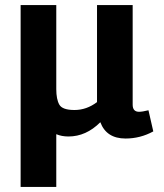

<svg xmlns="http://www.w3.org/2000/svg" viewBox="-20 -533 643 754"><path d="M249 3Q222 3 201 -6V201H61V-513H201V-183Q201 -143 213 -122Q225 -101 272.5 -101Q320 -101 361 -132V-513H501V-122Q501 -94 526 -94Q539 -94 563 -100L582 -17Q531 11 473 11Q398 11 374 -53Q318 3 249 3Z"/></svg>

Font: Rambla
Style: Bold
Weight: 700
Designer: Martin Sommaruga
Foundry: Martin Sommaruga
Version: Version 1.001